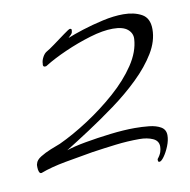

<svg xmlns="http://www.w3.org/2000/svg" viewBox="-56 -437 522 527"><g transform="rotate(-10 205.0 -173.0)"><path d="M348 35Q344 35 344 31Q344 27 344 27Q352 17 354.5 9Q357 1 357 -6Q357 -22 341.5 -29Q326 -36 304 -36Q271 -36 238 -32Q205 -28 171 -23Q135 -17 94 -9.5Q53 -2 24 9H22Q19 9 17 4Q15 -1 15 -8Q15 -10 15 -13Q15 -16 16 -18Q18 -28 31 -36Q44 -44 60 -50.5Q76 -57 87 -61Q126 -79 169 -107Q212 -135 250 -168.5Q288 -202 312 -238Q336 -274 338 -309Q339 -325 326 -336Q313 -347 285 -347Q257 -347 220.5 -336Q184 -325 149 -309.5Q114 -294 90 -279Q88 -277 84 -277Q77 -277 79 -286Q79 -294 84 -303.5Q89 -313 96 -317Q102 -320 118.5 -332Q135 -344 150.5 -355.5Q166 -367 169 -367Q175 -367 173 -360Q173 -355 169 -351Q165 -347 161 -343Q178 -350 204.5 -358.5Q231 -367 262 -374Q293 -381 320 -381Q350 -381 371 -369.5Q392 -358 392 -327Q392 -294 372 -261Q352 -228 319 -196Q286 -164 247 -135.5Q208 -107 170.5 -82.5Q133 -58 104 -40Q124 -47 157.5 -53Q191 -59 228.5 -63.5Q266 -68 297 -68Q317 -68 336.5 -66Q356 -64 369 -56.5Q382 -49 382 -33Q382 -19 375.5 -3Q369 13 361 24Q353 35 348 35Z"/></g></svg>

Font: Bilbo
Style: Regular
Weight: 400
Designer: Robert E. Leuschke
Foundry: Robert E. Leuschke
Version: Version 1.100